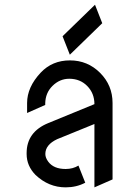

<svg xmlns="http://www.w3.org/2000/svg" viewBox="-20 -807 602 827"><path d="M249.5 -650.9 389.2 -786.6 420.4 -707 280.8 -571.3ZM175.3 -143.6Q175.3 -127.4 188 -110.4Q211.4 -79.1 262.7 -79.1Q293.9 -79.1 317.9 -93.8L347.2 -20Q309.1 0 262.7 0Q189.5 0 132.8 -53.7Q94.7 -92.8 94.7 -143.6Q94.7 -145.5 94.7 -147.5Q94.7 -238.8 188 -276.9L386.7 -358.4Q386.7 -404.8 356 -436.3Q325.2 -467.8 278.3 -467.8Q237.3 -467.8 206.1 -437Q175.8 -407.2 174.8 -361.8V-355L96.7 -320.3V-363.3Q96.7 -431.6 155.3 -494.1Q205.1 -546.9 281.2 -546.9Q357.4 -546.9 411.1 -493.2Q464.8 -439.5 464.8 -363.3V-34.2L386.7 0V-272.9L226.1 -207.5Q175.3 -183.6 175.3 -143.6Z"/></svg>

Font: NovaMono
Style: Regular
Weight: 400
Monospace: yes
Version: Version 1.2